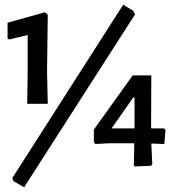

<svg xmlns="http://www.w3.org/2000/svg" viewBox="-20 -701 751 812"><path d="M501 -681 544 -655 551 -640 82 91 37 65 32 52ZM170 -649 182 -639 179 -398 182 -262H95L97 -388V-553L19 -534L12 -538V-605ZM620 -382 619 -158H674L680 -151L675 -92L620 -94L624 -6L619 0L551 3L546 -1L548 -95H440L383 -92L377 -100V-153L541 -382ZM452 -158H549V-288H543Z"/></svg>

Font: Alegreya Sans Medium
Style: Regular
Weight: 500
Designer: Juan Pablo del Peral
Foundry: Huerta Tipografica
Version: Version 2.007